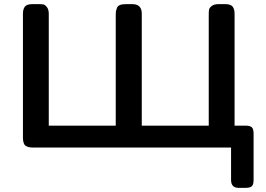

<svg xmlns="http://www.w3.org/2000/svg" viewBox="-20 -714 1287 929"><path d="M91 -49V-647Q91 -669 100 -681.5Q109 -694 137 -694H170Q182 -694 190 -692.5Q198 -691 207 -679.5Q216 -668 216 -647V-106H540V-643Q540 -654 541 -659.5Q542 -665 545.5 -675Q549 -685 560 -689.5Q571 -694 589 -694H620Q666 -694 666 -648V-106H990V-643Q990 -659 991.5 -667.5Q993 -676 1004.5 -685Q1016 -694 1038 -694H1069Q1097 -694 1106 -681.5Q1115 -669 1115 -648V-106H1168Q1190 -106 1198.5 -98Q1207 -90 1207 -67V156Q1207 180 1198 187.5Q1189 195 1167 195H1135Q1098 195 1098 157V0H141Q116 0 103.5 -9Q91 -18 91 -49Z"/></svg>

Font: CMU Sans Serif
Style: Bold
Weight: 700
Version: Version 0.7.0